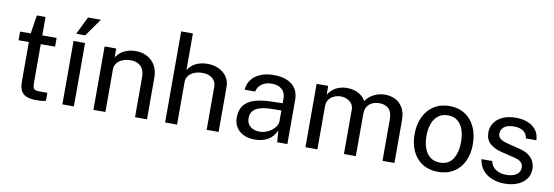

<svg xmlns="http://www.w3.org/2000/svg" viewBox="-56 -1137 4453 1542"><g transform="rotate(10 2171.0 -366.5)"><path d="M228 -446.2 228.4 -129.1Q228.4 -102.2 233.9 -90Q239.5 -77.8 251.7 -74.2Q263.9 -70.5 290 -70.5H347.9V-6.1Q325.9 3 269.9 3Q216.2 3 185.9 -11.5Q155.6 -26 143.2 -54Q130.9 -82 130.9 -125.8V-446.2H46.9V-517H133.5L157.2 -668H228V-517.4H344.8V-446.2Z M576.8 0H483V-517H576.8ZM669.9 -723 567.1 -577.5 493.9 -578.1 564.7 -723Z M736.2 -517H831.1V-445.6L835.3 -451.4Q852 -473.8 873.1 -489.6Q894.2 -505.4 924.1 -514.7Q953.9 -524 992 -524Q1042.2 -524 1083.3 -502.4Q1124.4 -480.9 1148.7 -439.4Q1173 -397.9 1173 -340.2V0H1075.5V-330.5Q1075.5 -384.4 1045.1 -414.4Q1014.8 -444.4 964.2 -444.4Q928.9 -444.4 899.3 -433.3Q869.6 -422.2 851.7 -400.1Q833.8 -377.9 833.8 -346.1V0H736.2Z M1320.8 -743H1416.4V-444.9Q1430.6 -467.8 1452.4 -485.1Q1474.1 -502.4 1505.6 -512.8Q1537.1 -523.2 1576.8 -523.2Q1626.8 -523.2 1668 -503.8Q1709.2 -484.3 1733.2 -449.2Q1757.1 -414.1 1757.1 -369.1V0H1659.6V-351.1Q1659.6 -394.4 1628.8 -419.4Q1598.1 -444.4 1548 -444.4Q1512.9 -444.4 1483.3 -433.1Q1453.8 -421.9 1436 -399.5Q1418.2 -377.2 1418.2 -345.4V0H1320.8Z M1880.5 -140.6Q1880.5 -198.4 1907 -236Q1933.4 -273.6 1989.4 -292.8Q2045.3 -312 2134.2 -313.9L2223.6 -316.4V-355.9Q2223.6 -387.7 2209.7 -410.2Q2195.8 -432.8 2170.2 -444.5Q2144.6 -456.2 2109.8 -456Q2064.4 -455.6 2031.7 -433.7Q1998.9 -411.7 1989.8 -370.4H1904.2Q1906.9 -416.2 1933.4 -451.8Q1959.8 -487.4 2006.2 -507.2Q2052.7 -527 2114.4 -527Q2181.4 -527 2226.9 -506.8Q2272.4 -486.6 2295.1 -449.3Q2317.8 -412.1 2317.8 -361V0H2234.9L2227.2 -93.2Q2199.1 -36.6 2155.2 -13.3Q2111.3 10 2051.4 10Q2001.1 10 1962.3 -8Q1923.6 -26 1902.1 -60Q1880.5 -93.9 1880.5 -140.6ZM2223.6 -170V-257.5L2149.5 -256.2Q2090.8 -255.3 2052.3 -244.4Q2013.8 -233.4 1994.3 -210.5Q1974.8 -187.6 1974.8 -150Q1974.8 -107.9 2004.1 -83.6Q2033.4 -59.2 2080.6 -59.2Q2114.1 -59.2 2147.4 -75.2Q2180.8 -91.2 2202.1 -116.9Q2223.4 -142.6 2223.6 -170Z M2465.2 -517H2559.8V-445.6Q2611.8 -527 2715.9 -527Q2745.4 -527 2774.6 -518.1Q2803.8 -509.2 2828 -491Q2852.2 -472.7 2865.1 -446.2Q2889.8 -484.1 2932 -505.5Q2974.3 -527 3022.8 -527Q3064.7 -527 3102.7 -510.2Q3140.7 -493.4 3165.9 -452.9Q3191.1 -412.4 3191.1 -345.9V0H3093.6V-337.2Q3093.6 -399.4 3064.8 -425.4Q3035.9 -451.5 2990.5 -451.5Q2959.1 -451.5 2933.4 -440.5Q2907.8 -429.6 2892 -405.3Q2876.2 -381.1 2876.2 -341.2V0H2779.1V-362.9Q2779.1 -390.8 2763.7 -410.8Q2748.3 -430.8 2724.6 -441.1Q2700.9 -451.5 2676.2 -451.5Q2648.8 -451.5 2622.7 -440.8Q2596.7 -430.1 2579.7 -408Q2562.8 -385.8 2562.8 -352.9V0H2465.2Z M3310.1 -255Q3310.1 -335.2 3339.2 -396.8Q3368.4 -458.4 3422.3 -492.7Q3476.3 -527 3548.8 -527Q3621.7 -527 3675.2 -492.5Q3728.6 -457.9 3756.9 -396.7Q3785.1 -335.4 3785.1 -256.2Q3785.1 -177.7 3756.8 -117.5Q3728.4 -57.4 3674.6 -23.7Q3620.8 10 3547.8 10Q3474.2 10 3420.5 -23.4Q3366.8 -56.9 3338.5 -116.8Q3310.1 -176.8 3310.1 -255ZM3688.6 -258.9Q3688.6 -315 3673.7 -358.1Q3658.7 -401.1 3627.4 -426.1Q3596.2 -451.1 3548.8 -451.1Q3500.8 -451.1 3469.1 -426Q3437.4 -400.8 3422 -357.8Q3406.6 -314.7 3406.6 -258.9Q3406.6 -203.4 3422 -160Q3437.4 -116.6 3469.2 -91.3Q3501.1 -66 3549.4 -66Q3619.9 -66 3654.3 -119.1Q3688.6 -172.2 3688.6 -258.9Z M3873.6 -151.5H3961.4Q3971.2 -106.2 4006.5 -84Q4041.9 -61.8 4090 -61.8Q4124.2 -61.8 4150 -70.9Q4175.8 -80 4190 -97.5Q4204.2 -114.9 4204.2 -139Q4204.2 -166.6 4187.6 -183.3Q4170.9 -200 4135.4 -208.4L4029.6 -234.2Q3963 -249.8 3927.2 -282.8Q3891.3 -315.8 3891.1 -371.9Q3890.9 -417.2 3915.1 -452.3Q3939.2 -487.4 3984.2 -507.2Q4029.2 -527 4089.9 -527Q4147.7 -527 4190.8 -508.5Q4233.8 -490 4257.4 -456.2Q4280.9 -422.4 4281.8 -377.2H4196.6Q4190.8 -417.1 4161.6 -436.2Q4132.5 -455.2 4088 -455.2Q4033.9 -455.2 4006.8 -434Q3979.8 -412.7 3979.8 -377.9Q3979.8 -351.9 4000.8 -336.1Q4021.8 -320.4 4066.5 -309.9L4168.1 -284.2Q4213.5 -272.5 4240.9 -249.8Q4268.3 -227 4279.7 -199.9Q4291 -172.8 4291 -144.4Q4291 -95.4 4264.3 -60.6Q4237.6 -25.8 4192 -7.9Q4146.4 10 4090.4 10Q4034.8 10 3988.3 -8Q3941.9 -26 3911.5 -62.5Q3881 -99 3873.6 -151.5Z"/></g></svg>

Font: Public Sans VF
Style: Regular
Weight: 400
Designer: Pablo Impallari, Rodrigo Fuenzalida (Modified by Dan O. Williams and USWDS)
Version: Version 1.003